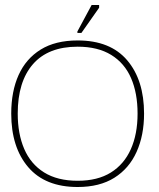

<svg xmlns="http://www.w3.org/2000/svg" viewBox="-20 -735 637 769"><path d="M291 14Q161 14 93 -65.5Q25 -145 25 -280Q25 -369 54.5 -434.5Q84 -500 143 -536.5Q202 -573 291 -573Q422 -573 489.5 -493.5Q557 -414 557 -280Q557 -193 527 -126.5Q497 -60 438 -23Q379 14 291 14ZM291 -11Q371 -11 424 -44Q477 -77 504 -137.5Q531 -198 531 -280Q531 -362 505 -422Q479 -482 425.5 -515Q372 -548 291 -548Q173 -548 112 -478Q51 -408 51 -280Q51 -199 77 -138.5Q103 -78 156.5 -44.5Q210 -11 291 -11ZM306 -603H290V-609L347 -715H377V-704Z"/></svg>

Font: Darker Grotesque Light Light
Style: Regular
Weight: 300
Version: Version 1.000;gftools[0.9.28]